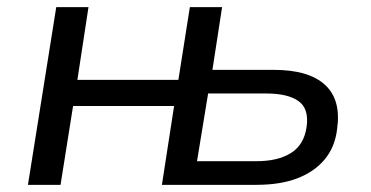

<svg xmlns="http://www.w3.org/2000/svg" viewBox="-20 -516 1035 536"><path d="M58 0 137 -496H227L196 -293H478L510 -496H600L573 -321H744Q842 -321 887.5 -279Q933 -237 921 -155Q915 -105 886 -70.5Q857 -36 809.5 -18Q762 0 696 0H432L466 -220H184L149 0ZM530 -66H696Q756 -66 792.5 -89Q829 -112 836 -162Q843 -213 813 -234Q783 -255 724 -255H561Z"/></svg>

Font: Nunito Sans 7pt
Style: Italic
Weight: 400
Italic angle: -9°
Designer: Vernon Adams
Foundry: Vernon Adams
Version: Version 3.101;gftools[0.9.27]